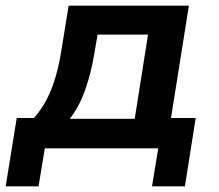

<svg xmlns="http://www.w3.org/2000/svg" viewBox="-35 -523 772 677"><path d="M-15 134 24 -107H85Q112 -138 130.5 -174Q149 -210 162 -255.5Q175 -301 184 -361L207 -503H631L568 -107H655L617 134H501L523 0H123L101 134ZM211 -104H440L487 -401H309L297 -331Q286 -265 265.5 -206.5Q245 -148 211 -104Z"/></svg>

Font: Nunito Sans 6pt
Style: Bold Italic
Weight: 700
Italic angle: -9°
Version: Version 3.101;gftools[0.9.27]